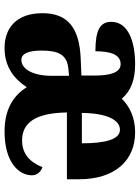

<svg xmlns="http://www.w3.org/2000/svg" viewBox="92 -680 599 822"><g transform="rotate(90 391.0 -269.5)"><path d="M186 10C265 10 317 -29 354 -85C392 -23 455 10 543 10C678 10 731 -53 731 -107C731 -129 716 -146 696 -152C676 -101 641 -65 582 -65C504 -65 464 -125 462 -257H748V-308C748 -465 666 -549 547 -549C484 -549 437 -526 403 -492C370 -531 322 -549 256 -549C159 -549 74 -520 74 -447C74 -399 109 -379 200 -379C200 -441 213 -487 255 -487C292 -487 304 -441 304 -374V-319L232 -316C102 -311 37 -262 37 -153C37 -39 102 10 186 10ZM594 -321H464C465 -428 494 -484 536 -484C577 -484 594 -423 594 -321ZM237 -62C210 -62 197 -92 197 -149C197 -221 215 -257 273 -263L305 -266V-191C305 -113 277 -62 237 -62Z"/></g></svg>

Font: Noto Serif Sinhala Condensed ExtraBold
Style: Regular
Weight: 800
Width: 3
Designer: Jelle Bosma - Monotype Design Team
Foundry: Monotype Imaging Inc.
Version: Version 2.007